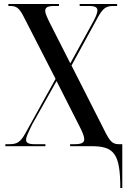

<svg xmlns="http://www.w3.org/2000/svg" viewBox="-20 -734 642 964"><path d="M584 210H594V-10H579C548 -10 535 -20 511 -66L339 -405L473 -650C498 -694 514 -704 549 -704H568V-714H380V-704H426C458 -704 469 -697 469 -682C469 -667 460 -646 443 -616L333 -416L231 -617C217 -645 207 -667 207 -679C207 -697 219 -704 254 -704H276V-714H22V-704H30C63 -704 76 -694 98 -652L259 -338L107 -64C82 -20 66 -10 26 -10H7V0H208V-10H156C122 -10 111 -17 111 -32C111 -46 120 -65 142 -110L264 -327L375 -108C395 -70 403 -49 403 -35C403 -18 390 -10 354 -10H332V0H441C553 0 584 39 584 210Z"/></svg>

Font: Noto Serif Display Condensed Medium
Style: Regular
Weight: 500
Width: 3
Designer: Monotype Design Team
Foundry: Monotype Imaging Inc.
Version: Version 2.009